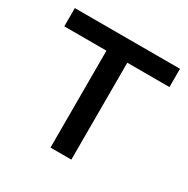

<svg xmlns="http://www.w3.org/2000/svg" viewBox="-119 -596 691 704"><g transform="rotate(30 226.5 -244.0)"><path d="M449 -410.3V-487.6H3.7V-410.3H182.2V0H270.5V-410.3Z"/></g></svg>

Font: Montserrat Ace
Style: Regular
Weight: 500
Designer: Julieta Ulanovsky
Foundry: Julieta Ulanovsky
Version: Version 1